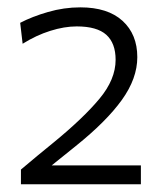

<svg xmlns="http://www.w3.org/2000/svg" viewBox="-20 -790 438 509"><path d="M35.5 -301.5V-340.5Q57 -358.5 78.8 -376.8Q100.5 -395 123 -413Q200.5 -476.5 243.5 -528Q286.5 -579.5 286.5 -631.5Q286.5 -675.5 261.8 -697.8Q237 -720 183.5 -720Q150.5 -720 113.2 -708.2Q76 -696.5 40 -674L33.5 -729.5Q65 -746 107.2 -758.2Q149.5 -770.5 193 -770.5Q265.5 -770.5 304.8 -734.8Q344 -699 344 -638.5Q344 -582 303 -525Q262 -468 181 -403L117 -351.5H353.5V-301.5Z"/></svg>

Font: Commissioner Light
Style: Regular
Weight: 300
Designer: Kostas Bartsokas
Foundry: Kostas Bartsokas
Version: Version 1.000; ttfautohint (v1.8.3)